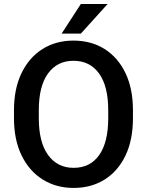

<svg xmlns="http://www.w3.org/2000/svg" viewBox="-20 -922 729 952"><path d="M639.2 -375V-335.9Q639.2 -228.5 602.3 -151.1Q565.4 -73.7 499.3 -32Q433.1 9.8 345.2 9.8Q258.3 9.8 191.7 -32Q125 -73.7 87.2 -151.1Q49.3 -228.5 49.3 -335.9V-375Q49.3 -482.4 86.9 -559.8Q124.5 -637.2 190.9 -679Q257.3 -720.7 344.2 -720.7Q432.1 -720.7 498.5 -679Q564.9 -637.2 602.1 -559.8Q639.2 -482.4 639.2 -375ZM516.6 -335.9V-376Q516.6 -494.6 471.2 -557.6Q425.8 -620.6 344.2 -620.6Q263.7 -620.6 218 -557.6Q172.4 -494.6 172.4 -376V-335.9Q172.4 -216.8 218.5 -153.3Q264.6 -89.8 345.2 -89.8Q427.2 -89.8 471.9 -153.3Q516.6 -216.8 516.6 -335.9ZM285.6 -755.4 380.9 -902.3H513.7L380.9 -755.4Z"/></svg>

Font: Vazirmatn FD Medium
Style: Regular
Weight: 500
Designer: Saber Rastikerdar
Foundry: Saber Rastikerdar
Version: Version 33.003